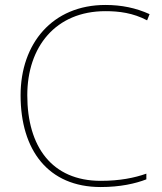

<svg xmlns="http://www.w3.org/2000/svg" viewBox="-20 -744 654 774"><path d="M405 -699C460 -699 516 -692 573 -662L583 -687C528 -712 470 -724 405 -724C191 -724 63 -568 63 -360C63 -139 174 10 386 10C465 10 526 -4 570 -21V-44C522 -27 463 -15 386 -15C189 -15 90 -153 90 -360C90 -555 204 -699 405 -699Z"/></svg>

Font: Noto Sans Canadian Aboriginal Thin
Style: Regular
Weight: 100
Designer: Monotype Design Team, Typotheque's Kevin King
Foundry: Monotype Imaging Inc.
Version: Version 2.004